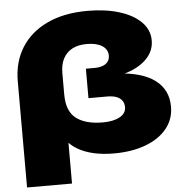

<svg xmlns="http://www.w3.org/2000/svg" viewBox="-61 -848 1033 1072"><g transform="rotate(-5 455.0 -311.5)"><path d="M47 165V-430Q47 -538 97.5 -618.5Q148 -699 242.5 -743.5Q337 -788 469 -788Q569 -788 646.5 -764Q724 -740 768 -696Q812 -652 812 -592Q812 -521 749 -471.5Q686 -422 577 -408L602 -425Q742 -418 814.5 -364Q887 -310 887 -215Q887 -144 844 -91.5Q801 -39 724.5 -10.5Q648 18 548 18Q424 18 346 -27Q268 -72 242 -167L299 -334Q299 -240 351.5 -200Q404 -160 501 -160Q559 -160 595 -179.5Q631 -199 631 -234Q631 -255 620.5 -270.5Q610 -286 589 -294Q568 -302 536 -302H432V-467H480Q521 -467 543.5 -483Q566 -499 566 -528Q566 -564 534.5 -584Q503 -604 449 -604Q401 -604 367.5 -586.5Q334 -569 316.5 -535.5Q299 -502 299 -454V165Z"/></g></svg>

Font: Unbounded Black
Style: Regular
Weight: 900
Designer: Luke Prowse, Jean-Baptiste Morizot, Fátima Lázaro, Florian Runge
Foundry: NaN
Version: Version 1.701;gftools[0.9.28.dev5+ged2979d]